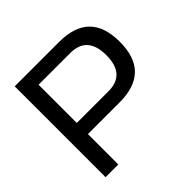

<svg xmlns="http://www.w3.org/2000/svg" viewBox="-168 -835 1001 1001"><g transform="rotate(-45 332.5 -335.0)"><path d="M395 -670H68V0H162V-224H395C546 -224 620 -298 620 -447C620 -596 546 -670 395 -670ZM162 -306V-588H395C479 -588 521 -541 521 -447C521 -353 479 -306 395 -306Z"/></g></svg>

Font: LT Wave Alt
Style: Regular
Weight: 400
Designer: Daniel Lyons
Version: Version 2.5 (Glyphs App)